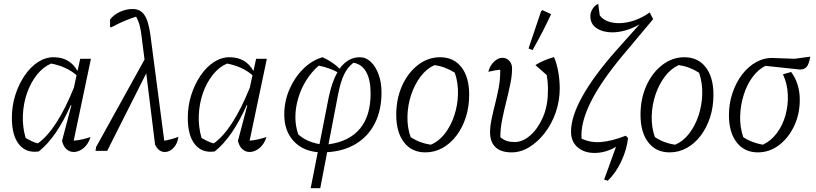

<svg xmlns="http://www.w3.org/2000/svg" viewBox="-20 -788 4262 1003"><path d="M183 3Q117 13 79.5 -33.5Q42 -80 42 -172Q42 -235 60 -291.5Q78 -348 108.5 -393Q139 -438 178 -463.5Q217 -489 260 -489Q345 -489 385 -417L399 -481H455L365 -53Q388 -55 409.5 -60Q431 -65 453 -72Q441 -34 416 -14Q391 6 365 6Q344 6 327.5 -8.5Q311 -23 304 -52L353 -238L350 -239Q311 -152 270 -93Q229 -34 183 3ZM114 -67Q130 -58 145.5 -50.5Q161 -43 178 -39Q277 -110 366 -330L380 -395Q327 -441 247 -456Q205 -438 172.5 -397Q140 -356 121 -301.5Q102 -247 99.5 -186Q97 -125 114 -67Z M479 0 482 -20 735 -477 721 -587Q717 -626 710.5 -651.5Q704 -677 691 -701Q659 -691 626.5 -677Q594 -663 563 -646H555V-686Q575 -712 607.5 -726.5Q640 -741 673 -741Q713 -741 734.5 -709.5Q756 -678 766 -603L838 -53Q874 -59 912 -73Q907 -37 886.5 -15.5Q866 6 841 6Q808 6 790 -33L744 -405L540 0Z M1102 3Q1036 13 998.5 -33.5Q961 -80 961 -172Q961 -235 979 -291.5Q997 -348 1027.5 -393Q1058 -438 1097 -463.5Q1136 -489 1179 -489Q1264 -489 1304 -417L1318 -481H1374L1284 -53Q1307 -55 1328.5 -60Q1350 -65 1372 -72Q1360 -34 1335 -14Q1310 6 1284 6Q1263 6 1246.5 -8.5Q1230 -23 1223 -52L1272 -238L1269 -239Q1230 -152 1189 -93Q1148 -34 1102 3ZM1033 -67Q1049 -58 1064.5 -50.5Q1080 -43 1097 -39Q1196 -110 1285 -330L1299 -395Q1246 -441 1166 -456Q1124 -438 1091.5 -397Q1059 -356 1040 -301.5Q1021 -247 1018.5 -186Q1016 -125 1033 -67Z M1603 195 1640 7Q1560 0 1512.5 -52.5Q1465 -105 1465 -190Q1465 -258 1491.5 -320Q1518 -382 1563.5 -427.5Q1609 -473 1665 -489Q1721 -463 1754 -429Q1797 -489 1860 -489Q1892 -489 1917.5 -464.5Q1943 -440 1958 -398.5Q1973 -357 1973 -305Q1973 -213 1938.5 -144.5Q1904 -76 1840 -37Q1776 2 1689 7L1653 195ZM1746 -294 1696 -34Q1805 -49 1860.5 -116Q1916 -183 1916 -299Q1916 -372 1892.5 -413Q1869 -454 1826 -460Q1795 -436 1777 -398Q1759 -360 1746 -294ZM1538 -86Q1560 -66 1588 -53.5Q1616 -41 1649 -35L1697 -279Q1714 -361 1743 -411Q1695 -436 1645 -445Q1608 -413 1580.5 -369.5Q1553 -326 1538 -275.5Q1523 -225 1523 -175Q1523 -131 1538 -86Z M2202 8Q2131 8 2090.5 -44.5Q2050 -97 2050 -188Q2050 -272 2080.5 -340Q2111 -408 2163.5 -448.5Q2216 -489 2279 -489Q2350 -489 2390.5 -437Q2431 -385 2431 -293Q2431 -230 2413.5 -175.5Q2396 -121 2364.5 -79.5Q2333 -38 2291.5 -15Q2250 8 2202 8ZM2230 -32Q2272 -49 2303.5 -89.5Q2335 -130 2353 -184Q2371 -238 2372.5 -296.5Q2374 -355 2356 -408Q2306 -440 2250 -448Q2209 -430 2177.5 -388.5Q2146 -347 2128 -293Q2110 -239 2108.5 -181Q2107 -123 2125 -72Q2171 -41 2230 -32Z M2653 8Q2597 8 2568.5 -19Q2540 -46 2540 -98Q2540 -128 2548 -166Q2556 -204 2566.5 -245.5Q2577 -287 2585 -329Q2593 -371 2593 -409Q2593 -415 2593 -424Q2569 -422 2531 -413Q2539 -445 2560.5 -465.5Q2582 -486 2604 -486Q2626 -486 2640.5 -470.5Q2655 -455 2655 -430Q2655 -393 2645.5 -347.5Q2636 -302 2624 -254.5Q2612 -207 2603 -161.5Q2594 -116 2594 -78Q2594 -72 2594 -71Q2611 -57 2628 -51.5Q2645 -46 2668 -46Q2711 -46 2750.5 -81Q2790 -116 2815.5 -174Q2841 -232 2842 -303Q2843 -329 2841.5 -351Q2840 -373 2836 -396L2777 -448Q2799 -462 2821.5 -471.5Q2844 -481 2874 -490Q2888 -459 2896 -414.5Q2904 -370 2904 -326Q2904 -261 2883 -200.5Q2862 -140 2825.5 -93Q2789 -46 2744.5 -19Q2700 8 2653 8ZM2762 -526 2741 -535 2807 -730 2814 -735 2859 -714Q2839 -671 2815 -624Q2791 -577 2762 -526Z M3136 150 3198 -21Q3143 11 3086 11Q3031 11 2997 -19Q2963 -49 2963 -100Q2963 -179 3023 -286Q3083 -393 3197 -522L3321 -661Q3285 -640 3248.5 -629.5Q3212 -619 3178 -619Q3130 -619 3097 -640.5Q3064 -662 3064 -704Q3064 -723 3075.5 -741.5Q3087 -760 3105 -768L3113 -708Q3128 -687 3154.5 -677Q3181 -667 3213 -667Q3251 -667 3293 -681Q3335 -695 3374 -723L3392 -688L3231 -496Q3117 -359 3064.5 -252Q3012 -145 3018 -64Q3063 -42 3118.5 -46Q3174 -50 3249 -79L3261 -67Q3254 -5 3225 56Q3196 117 3155 156Z M3478 8Q3407 8 3366.5 -44.5Q3326 -97 3326 -188Q3326 -272 3356.5 -340Q3387 -408 3439.5 -448.5Q3492 -489 3555 -489Q3626 -489 3666.5 -437Q3707 -385 3707 -293Q3707 -230 3689.5 -175.5Q3672 -121 3640.5 -79.5Q3609 -38 3567.5 -15Q3526 8 3478 8ZM3506 -32Q3548 -49 3579.5 -89.5Q3611 -130 3629 -184Q3647 -238 3648.5 -296.5Q3650 -355 3632 -408Q3582 -440 3526 -448Q3485 -430 3453.5 -388.5Q3422 -347 3404 -293Q3386 -239 3384.5 -181Q3383 -123 3401 -72Q3447 -41 3506 -32Z M3939 8Q3869 8 3828.5 -44Q3788 -96 3788 -186Q3788 -248 3806.5 -302.5Q3825 -357 3857 -399Q3889 -441 3931 -464Q3973 -487 4020 -485L4131 -481L4213 -492Q4205 -450 4193 -437.5Q4181 -425 4161 -425Q4156 -425 4150.5 -425.5Q4145 -426 4138 -427L3979 -444Q3940 -425 3910.5 -384.5Q3881 -344 3864.5 -290.5Q3848 -237 3846.5 -180Q3845 -123 3863 -71Q3905 -43 3965 -32Q4008 -52 4038.5 -93Q4069 -134 4083.5 -186.5Q4098 -239 4095.5 -295Q4093 -351 4070 -400L4113 -412Q4134 -384 4146 -347.5Q4158 -311 4158 -266Q4158 -191 4128 -128.5Q4098 -66 4048.5 -29Q3999 8 3939 8Z"/></svg>

Font: Piazzolla Light
Style: Italic
Weight: 300
Italic angle: -11.3°
Designer: Juan Pablo del Peral
Foundry: Huerta Tipografica
Version: Version 1.330